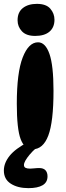

<svg xmlns="http://www.w3.org/2000/svg" viewBox="-42 -763 341 994"><path d="M155 -544Q193 -544 214 -484Q235 -424 235 -293Q235 -132 208 -61Q181 10 126 10Q85 10 65 -42.5Q45 -95 45 -226Q45 -387 75.5 -465.5Q106 -544 155 -544ZM149 -743Q197 -743 218.5 -718Q240 -693 240 -661Q240 -621 214 -599Q188 -577 140 -577Q94 -577 71.5 -601Q49 -625 49 -658Q49 -700 76.5 -721.5Q104 -743 149 -743ZM105 211Q50 211 14 188Q-22 165 -22 120Q-22 81 7.5 44Q37 7 104 -28L190 -30Q141 2 111.5 37.5Q82 73 82 91Q82 102 90.5 106Q99 110 114 110Q124 110 136 108.5Q148 107 161 107Q183 107 193.5 118.5Q204 130 204 150Q204 181 178.5 196Q153 211 105 211Z"/></svg>

Font: DynaPuff Medium
Style: Regular
Weight: 500
Version: Version 2.000